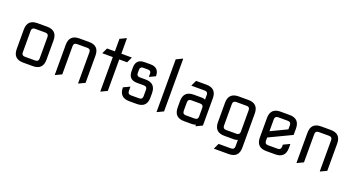

<svg xmlns="http://www.w3.org/2000/svg" viewBox="-54 -1503 4544 2458"><g transform="rotate(20 2218.0 -273.5)"><path d="M210 -78.1H351.6Q395.5 -78.1 395.5 -122.1V-415Q395.5 -459 351.6 -459H210Q166 -459 166 -415V-122.1Q166 -78.1 210 -78.1ZM214.8 0Q78.1 0 78.1 -136.7V-400.4Q78.1 -537.1 214.8 -537.1H346.7Q483.4 -537.1 483.4 -400.4V-136.7Q483.4 0 346.7 0Z M654.3 9.8H649.4V-400.4Q649.4 -537.1 786.1 -537.1H918Q1054.7 -537.1 1054.7 -400.4V-29.8L971.7 9.8H966.8V-415Q966.8 -459 922.9 -459H781.2Q737.3 -459 737.3 -415V-29.8Z M1269.5 9.8V-459H1127.9V-463.9L1162.6 -537.1H1269.5V-707.5L1352.5 -747.1H1357.4V-537.1H1499V-532.2L1464.4 -459H1357.4V-29.8L1274.4 9.8Z M1660.2 0Q1523.4 0 1523.4 -139.2L1606.4 -178.7H1611.3V-122.1Q1611.3 -78.1 1655.3 -78.1H1767.6Q1811.5 -78.1 1811.5 -122.1V-210.9Q1811.5 -254.9 1767.6 -254.9H1673.8Q1556.6 -254.9 1556.6 -372.1V-419.9Q1556.6 -537.1 1673.8 -537.1H1755.9Q1873 -537.1 1873 -417.5L1794.9 -380.4H1790V-422.4Q1790 -463.9 1746.1 -463.9H1683.6Q1639.6 -463.9 1639.6 -419.9V-377Q1639.6 -333 1683.6 -333H1762.7Q1899.4 -333 1899.4 -196.3V-136.7Q1899.4 0 1762.7 0Z M2036.1 9.8V-707.5L2119.1 -747.1H2124V-29.8L2041 9.8Z M2407.2 0Q2270.5 0 2270.5 -136.7V-224.6Q2270.5 -361.3 2407.2 -361.3H2516.6Q2545.4 -361.3 2565.4 -351.1V-415Q2565.4 -459 2521.5 -459H2340.8V-463.9L2375.5 -537.1H2516.6Q2653.3 -537.1 2653.3 -400.4V-29.8L2570.3 9.8H2565.4V-10.3Q2543.5 0 2516.6 0ZM2402.3 -78.1H2523.9Q2567.9 -78.1 2567.9 -122.1V-239.3Q2567.9 -283.2 2523.9 -283.2H2402.3Q2358.4 -283.2 2358.4 -239.3V-122.1Q2358.4 -78.1 2402.3 -78.1Z M2956.1 0Q2819.3 0 2819.3 -136.7V-400.4Q2819.3 -537.1 2956.1 -537.1H3087.9Q3224.6 -537.1 3224.6 -400.4V63.5Q3224.6 200.2 3087.9 200.2H2887.7V195.3L2922.4 122.1H3092.8Q3136.7 122.1 3136.7 78.1V-10.3Q3116.7 0 3087.9 0ZM3136.7 -415Q3136.7 -459 3092.8 -459H2951.2Q2907.2 -459 2907.2 -415V-122.1Q2907.2 -78.1 2951.2 -78.1H3092.8Q3136.7 -78.1 3136.7 -122.1Z M3649.4 0Q3649.4 0 3527.3 0Q3390.6 0 3390.6 -136.7V-400.4Q3390.6 -537.1 3527.3 -537.1H3649.4Q3786.1 -537.1 3786.1 -400.4V-314.5L3478.5 -167.5V-122.1Q3478.5 -78.1 3522.5 -78.1H3654.3Q3698.2 -78.1 3698.2 -122.1V-149.9L3781.2 -189.5H3786.1V-136.7Q3786.1 0 3649.4 0ZM3478.5 -252.9 3698.2 -358.4V-415Q3698.2 -459 3654.3 -459H3522.5Q3478.5 -459 3478.5 -415Z M3947.3 9.8H3942.4V-400.4Q3942.4 -537.1 4079.1 -537.1H4210.9Q4347.7 -537.1 4347.7 -400.4V-29.8L4264.6 9.8H4259.8V-415Q4259.8 -459 4215.8 -459H4074.2Q4030.3 -459 4030.3 -415V-29.8Z"/></g></svg>

Font: Nova Square
Style: Book
Weight: 400
Designer: Wojciech Kalinowski "wmk69" (wmk69@o2.pl)
Foundry: Wojciech Kalinowski "wmk69" (wmk69@o2.pl)
Version: Version 3.1.0; 2021-05-23